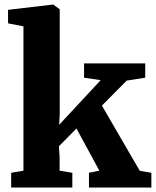

<svg xmlns="http://www.w3.org/2000/svg" viewBox="-20 -840 698 860"><path d="M30 0V-66L85 -75.5V-722L16 -735.5V-796L216 -819.5H218.5L247.5 -798.5V-330L245 -281L431 -481L356.5 -492V-556H630.5V-492L547.5 -479L436.5 -367L606 -75L658 -66V0H378.5V-66L425 -75.5L322.5 -264.5L244 -185L247 -136V-75.5L304 -66V0Z"/></svg>

Font: Merriweather Light 18pt Black
Style: Regular
Weight: 900
Version: Version 2.100